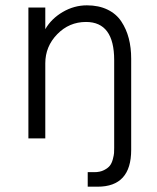

<svg xmlns="http://www.w3.org/2000/svg" viewBox="-20 -516 585 716"><path d="M307.1 180.2V126H332Q353 126 367.9 118.4Q382.8 110.8 389.9 101.6Q397 92.3 400.9 77.4Q404.8 62.5 405.3 54.7Q405.8 46.9 405.8 35.2V-292Q405.8 -434.1 300.8 -434.1Q237.8 -434.1 193.4 -388.4Q148.9 -342.8 148.9 -279.8V0H85.9V-487.8H148.9V-407.2Q171.4 -446.3 213.9 -471.2Q256.3 -496.1 304.2 -496.1Q348.1 -496.1 380.9 -480.2Q413.6 -464.4 432.4 -436Q451.2 -407.7 460.2 -373Q469.2 -338.4 469.2 -296.9V43Q469.2 180.2 344.2 180.2Z"/></svg>

Font: HK Grotesk Light
Style: Regular
Weight: 300
Designer: Alfredo Marco Pradil and Stefan Peev
Foundry: Hanken Design Co.
Version: Version 1.045;PS 001.045;hotconv 1.0.88;makeotf.lib2.5.64775